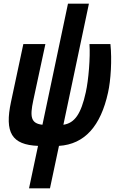

<svg xmlns="http://www.w3.org/2000/svg" viewBox="-20 -785 644 1045"><path d="M138 240H252L301 9C441 0 528 -99 568 -281C583 -347 590 -460 581 -545H467C472 -473 462 -350 447 -283C421 -164 386 -115 325 -106L464 -765H350L211 -106C148 -113 142 -149 161 -238L227 -545H107L40 -231C4 -63 44 3 187 9Z"/></svg>

Font: Noto Sans ExtraCondensed
Style: Bold Italic
Weight: 700
Width: 2
Italic angle: -12°
Designer: Monotype Design Team
Foundry: Monotype Imaging Inc.
Version: Version 2.013